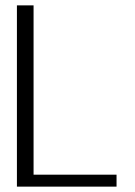

<svg xmlns="http://www.w3.org/2000/svg" viewBox="-20 -695 502 715"><path d="M43 0H414V-44.5H105V-675H43Z"/></svg>

Font: Anybody UltraCondensed Thin Light
Style: Regular
Weight: 300
Version: Version 1.111